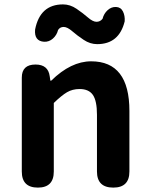

<svg xmlns="http://www.w3.org/2000/svg" viewBox="-20 -853 681 873"><path d="M79.1 -73.2V-500Q79.1 -559.6 141.6 -559.6Q199.2 -559.6 206.1 -505.9L209 -486.3H212.9Q302.7 -574.2 394.5 -574.2Q568.4 -574.2 568.4 -348.6V-73.2Q568.4 0 495.1 0Q420.9 0 420.9 -73.2V-331.1Q420.9 -394.5 402.3 -421.4Q383.8 -448.2 341.8 -448.2Q309.6 -448.2 284.7 -433.6Q259.8 -418.9 224.6 -384.8V-73.2Q224.6 0 152.3 0Q79.1 0 79.1 -73.2ZM139.6 -718.8Q162.1 -833 266.6 -833Q298.8 -833 328.1 -813Q357.4 -793 379.9 -773.4Q402.3 -753.9 418.9 -753.9Q435.5 -753.9 446.3 -767.6Q452.1 -791 469.2 -806.6Q486.3 -822.3 507.8 -821.3Q529.3 -820.3 539.1 -800.8Q548.8 -781.2 546.9 -755.9Q521.5 -652.3 421.9 -652.3Q389.6 -652.3 360.4 -671.9Q331.1 -691.4 308.6 -710.9Q286.1 -730.5 269.5 -730.5Q252.9 -730.5 244.1 -716.8Q238.3 -693.4 220.7 -677.7Q203.1 -662.1 180.7 -663.1Q134.8 -666 139.6 -718.8Z"/></svg>

Font: GenSenMaruGothic TW TTF Bold
Style: Regular
Weight: 700
Version: Version 1.301